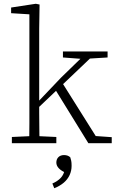

<svg xmlns="http://www.w3.org/2000/svg" viewBox="-20 -760 626 1019"><path d="M43 0V-33L153 -38H171L279 -33V0ZM135 0Q135 -24 135.5 -50.5Q136 -77 136 -105.5Q136 -134 136 -161.5Q136 -189 136 -215V-684L39 -690V-720L170 -740L190 -736L188 -608V-215Q188 -189 188 -161.5Q188 -134 188.5 -105.5Q189 -77 189 -50.5Q189 -24 190 0ZM164 -170V-222H184L304 -348L447 -487H497ZM449 0 270 -290 307 -326 488 -38 573 -32V0ZM314 -455V-487H551V-455L437 -448L420 -447ZM360 120Q360 146 349.5 169Q339 192 318.5 209.5Q298 227 268 239L258 214Q287 201 303 183.5Q319 166 324 139L333 159Q305 147 292 133Q279 119 279 103Q279 85 290 74Q301 63 320 63Q330 63 338.5 66Q347 69 353 75Q356 84 358 93.5Q360 103 360 120Z"/></svg>

Font: Source Serif 4 Light
Style: Regular
Weight: 300
Designer: Frank Grießhammer
Foundry: Adobe Systems Incorporated
Version: Version 4.004;hotconv 1.0.116;makeotfexe 2.5.65601